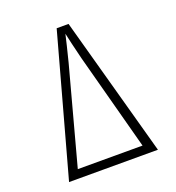

<svg xmlns="http://www.w3.org/2000/svg" viewBox="-132 -836 865 942"><g transform="rotate(-20 300.0 -365.0)"><path d="M68 0 269 -730H331L532 0ZM266 -550 130 -45H468L333 -550Q322 -594 313 -632.5Q304 -671 300 -690Q296 -671 286.5 -632.5Q277 -594 266 -550Z"/></g></svg>

Font: JetBrains Mono NL Thin
Style: Regular
Weight: 100
Monospace: yes
Designer: Philipp Nurullin, Konstantin Bulenkov
Foundry: JetBrains
Version: Version 2.305; ttfautohint (v1.8.4.7-5d5b)